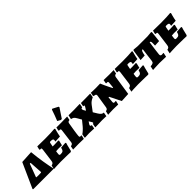

<svg xmlns="http://www.w3.org/2000/svg" viewBox="289 -2172 3548 3548"><g transform="rotate(-45 2063.0 -398.0)"><path d="M17 -10 26 0H551L560 -5C532 -128 499 -318 481 -512H472L237 -499ZM351 -125 344 -115 281 -113 222 -115 218 -122 314 -379H335Z M811 -127C811 -143 818 -181 820 -197C835 -198 858 -201 881 -201C916 -201 974 -199 974 -199L997 -296L988 -309C988 -309 924 -305 901 -305H837L852 -382C855 -397 859 -401 877 -401C927 -401 943 -394 943 -368C943 -356 936 -333 936 -333L1063 -340C1075 -414 1101 -500 1101 -500L1091 -514C1046 -508 935 -504 839 -504C761 -504 637 -507 637 -507L621 -440L631 -428C631 -428 642 -429 651 -429C663 -429 668 -424 668 -407C668 -402 668 -395 667 -387L634 -139C629 -92 615 -77 575 -70L558 8C558 8 653 0 741 0C874 0 1001 5 1001 5L1017 -8C1035 -97 1060 -174 1060 -174L1050 -187L933 -179C916 -112 900 -99 841 -99C819 -99 811 -104 811 -127Z M1440 -731 1434 -747 1324 -804 1309 -796C1285 -722 1258 -649 1229 -578L1293 -542L1317 -546ZM1354 -391C1361 -420 1366 -426 1403 -431L1418 -507C1418 -507 1304 -504 1270 -504H1134L1120 -441C1122 -437 1124 -433 1127 -429H1145C1163 -429 1170 -424 1170 -406C1170 -401 1170 -396 1169 -390L1136 -132C1132 -89 1122 -78 1078 -69L1064 3C1064 3 1152 0 1205 0C1239 0 1344 3 1344 3L1360 -67L1355 -76C1355 -76 1347 -74 1331 -74C1317 -74 1311 -80 1311 -103C1311 -134 1342 -330 1354 -391Z M1598 -504C1504 -504 1452 -505 1452 -505L1435 -426L1439 -422C1475 -412 1495 -408 1524 -356L1572 -273L1492 -175C1461 -137 1404 -87 1384 -77L1371 -9L1374 3C1374 3 1455 -2 1487 -2C1513 -2 1615 3 1615 3L1627 -66L1623 -75C1605 -75 1597 -81 1597 -94C1597 -103 1604 -115 1609 -123L1636 -163L1671 -106C1674 -100 1677 -94 1677 -89C1677 -79 1670 -74 1658 -74L1644 -2L1649 3C1649 3 1788 -2 1824 -2C1854 -2 1935 1 1935 1L1949 -79C1912 -79 1887 -100 1858 -146L1808 -228L1892 -340C1922 -379 1949 -398 2005 -425L2018 -500L2016 -506C2016 -506 1956 -504 1906 -504C1862 -504 1824 -503 1774 -503L1761 -435C1762 -434 1762 -432 1763 -430C1783 -431 1788 -428 1788 -418C1788 -406 1761 -369 1740 -336C1721 -366 1706 -387 1706 -409C1706 -423 1714 -430 1734 -429L1748 -499L1744 -508C1744 -508 1629 -504 1598 -504Z M2397 -285H2384C2384 -285 2326 -395 2279 -507C2279 -507 2213 -504 2166 -504C2100 -504 2038 -508 2038 -508L2025 -439L2035 -427C2076 -422 2088 -416 2088 -393C2088 -389 2088 -384 2087 -378L2046 -119C2041 -88 2026 -74 1994 -70L1976 6C1976 6 2050 0 2111 0C2145 0 2242 3 2242 3L2259 -69L2252 -76C2252 -76 2236 -73 2227 -73C2206 -73 2198 -80 2198 -101C2198 -105 2199 -109 2199 -114L2209 -217H2223C2223 -217 2273 -122 2334 5L2511 -4L2568 -381C2573 -413 2585 -425 2619 -430L2632 -506C2632 -505 2561 -504 2514 -504C2466 -504 2370 -507 2370 -507L2358 -439L2362 -430H2386C2406 -430 2410 -423 2408 -396Z M2835 -127C2835 -143 2842 -181 2844 -197C2859 -198 2882 -201 2905 -201C2940 -201 2998 -199 2998 -199L3021 -296L3012 -309C3012 -309 2948 -305 2925 -305H2861L2876 -382C2879 -397 2883 -401 2901 -401C2951 -401 2967 -394 2967 -368C2967 -356 2960 -333 2960 -333L3087 -340C3099 -414 3125 -500 3125 -500L3115 -514C3070 -508 2959 -504 2863 -504C2785 -504 2661 -507 2661 -507L2645 -440L2655 -428C2655 -428 2666 -429 2675 -429C2687 -429 2692 -424 2692 -407C2692 -402 2692 -395 2691 -387L2658 -139C2653 -92 2639 -77 2599 -70L2582 8C2582 8 2677 0 2765 0C2898 0 3025 5 3025 5L3041 -8C3059 -97 3084 -174 3084 -174L3074 -187L2957 -179C2940 -112 2924 -99 2865 -99C2843 -99 2835 -104 2835 -127Z M3285 -399 3251 -131C3246 -89 3229 -76 3164 -71L3148 8C3148 8 3267 0 3321 0C3369 0 3492 5 3492 5L3509 -75L3505 -80C3505 -80 3483 -77 3464 -77C3440 -77 3429 -88 3429 -116C3429 -144 3455 -319 3466 -399C3489 -399 3495 -389 3495 -349C3495 -333 3494 -312 3493 -285L3605 -291C3605 -291 3616 -405 3628 -501L3618 -513L3514 -504H3260L3160 -513L3147 -501C3135 -408 3115 -285 3115 -285L3229 -291C3245 -375 3253 -399 3285 -399Z M3836 -127C3836 -143 3843 -181 3845 -197C3860 -198 3883 -201 3906 -201C3941 -201 3999 -199 3999 -199L4022 -296L4013 -309C4013 -309 3949 -305 3926 -305H3862L3877 -382C3880 -397 3884 -401 3902 -401C3952 -401 3968 -394 3968 -368C3968 -356 3961 -333 3961 -333L4088 -340C4100 -414 4126 -500 4126 -500L4116 -514C4071 -508 3960 -504 3864 -504C3786 -504 3662 -507 3662 -507L3646 -440L3656 -428C3656 -428 3667 -429 3676 -429C3688 -429 3693 -424 3693 -407C3693 -402 3693 -395 3692 -387L3659 -139C3654 -92 3640 -77 3600 -70L3583 8C3583 8 3678 0 3766 0C3899 0 4026 5 4026 5L4042 -8C4060 -97 4085 -174 4085 -174L4075 -187L3958 -179C3941 -112 3925 -99 3866 -99C3844 -99 3836 -104 3836 -127Z"/></g></svg>

Font: Alegreya SC Black
Style: Italic
Weight: 900
Italic angle: -7°
Designer: Juan Pablo del Peral
Foundry: Huerta Tipografica
Version: Version 2.007;PS 002.007;hotconv 1.0.88;makeotf.lib2.5.64775